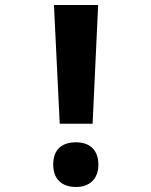

<svg xmlns="http://www.w3.org/2000/svg" viewBox="-20 -734 603 765"><path d="M218 -241H349L371 -714H195ZM283 11C337 11 372 -21 372 -78C372 -136 338 -167 283 -167C225 -167 192 -137 192 -78C192 -20 227 11 283 11Z"/></svg>

Font: Noto Sans Mono SemiCondensed ExtraBold
Style: Regular
Weight: 800
Width: 4
Designer: Monotype Design Team
Foundry: Monotype Imaging Inc.
Version: Version 2.014